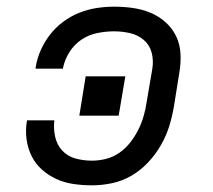

<svg xmlns="http://www.w3.org/2000/svg" viewBox="-20 -548 640 576"><path d="M256 8Q228 8 200.5 4Q173 0 149 -11Q125 -22 105.5 -39.5Q86 -57 74.5 -80.5Q63 -104 59.5 -131.5Q56 -159 61 -187H143Q140 -162 145.5 -137.5Q151 -113 167 -96Q183 -79 206.5 -72.5Q230 -66 256 -66Q277 -66 298.5 -71.5Q320 -77 338.5 -90Q357 -103 371 -121Q385 -139 395 -159Q405 -179 411 -200Q417 -221 420 -242L437 -342Q441 -367 435 -390Q429 -413 411.5 -428Q394 -443 370.5 -448.5Q347 -454 322 -454Q298 -454 272.5 -449Q247 -444 225 -429.5Q203 -415 188.5 -392Q174 -369 169 -344Q169 -344 169 -343.5Q169 -343 169 -342H86Q87 -343 87 -344Q87 -345 87 -346Q91 -372 102 -397Q113 -422 130 -444Q147 -466 170 -483Q193 -500 218.5 -510Q244 -520 270.5 -524Q297 -528 322 -528Q351 -528 379 -524Q407 -520 432 -509.5Q457 -499 477 -481Q497 -463 508.5 -439Q520 -415 521.5 -386.5Q523 -358 518 -330L502 -230Q497 -200 488 -170.5Q479 -141 463 -113Q447 -85 424.5 -61Q402 -37 374.5 -21Q347 -5 316.5 1.5Q286 8 256 8ZM218 -201 237 -319H356L336 -201Z"/></svg>

Font: Iosevka SS04 Extended Oblique
Style: Regular
Weight: 400
Width: 7
Italic angle: -9°
Monospace: yes
Designer: Belleve Invis
Foundry: Belleve Invis
Version: Version 19.0.0; ttfautohint (v1.8.4)